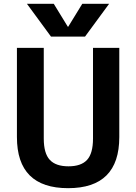

<svg xmlns="http://www.w3.org/2000/svg" viewBox="-20 -983 718 1013"><path d="M69.3 -259.8V-730.5H210.9V-252Q210.9 -173.8 242.7 -139.6Q274.4 -105.5 341.3 -105.5Q408.2 -105.5 439.5 -139.6Q470.7 -173.8 470.7 -252V-730.5H609.4V-259.8Q609.4 9.8 339.4 9.8Q69.3 9.8 69.3 -259.8ZM339.8 -841.8 414.1 -962.9H555.7L428.7 -790H249L122.1 -962.9H263.7L337.9 -841.8Z"/></svg>

Font: Mgen+ 1c bold
Style: Bold
Weight: 700
Designer: [Source Han Sans]
Ryoko NISHIZUKA  (kana & ideographs); Paul D. Hunt (Latin, Greek & Cyrillic); Wenlong ZHANG  (bopomofo
Version: Version 1.059.20150602